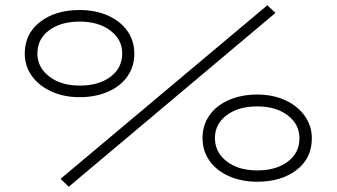

<svg xmlns="http://www.w3.org/2000/svg" viewBox="-20 -674 1278 729"><path d="M210 5 995 -654 1026 -625 241 35ZM74 -471Q74 -546 132.5 -591Q191 -636 282 -636Q342 -636 389.5 -615Q437 -594 463.5 -556.5Q490 -519 490 -471Q490 -421 463.5 -383.5Q437 -346 389.5 -325.5Q342 -305 282 -305Q223 -305 175.5 -326.5Q128 -348 101 -385.5Q74 -423 74 -471ZM444 -471Q444 -524 399 -558Q354 -592 283 -592Q211 -592 166.5 -559Q122 -526 122 -471Q122 -418 167 -383.5Q212 -349 283 -349Q355 -349 399.5 -382.5Q444 -416 444 -471ZM749 -150Q749 -199 775.5 -236.5Q802 -274 849.5 -294.5Q897 -315 957 -315Q1016 -315 1063 -293.5Q1110 -272 1137 -234Q1164 -196 1164 -149Q1164 -73 1106 -28.5Q1048 16 957 16Q897 16 849.5 -5Q802 -26 775.5 -63.5Q749 -101 749 -150ZM1117 -149Q1117 -202 1072.5 -236Q1028 -270 957 -270Q885 -270 840.5 -236.5Q796 -203 796 -150Q796 -96 840.5 -61.5Q885 -27 957 -27Q1029 -27 1073 -60.5Q1117 -94 1117 -149Z"/></svg>

Font: BioRhyme Expanded Light
Style: Regular
Weight: 300
Width: 7
Designer: Aoife Mooney
Foundry: Aoife Mooney Type
Version: Version 1.000